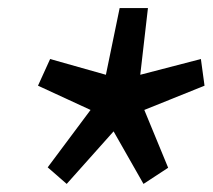

<svg xmlns="http://www.w3.org/2000/svg" viewBox="-20 -750 526 475"><path d="M145 -295 98 -336 204 -478 74 -538 104 -604 242 -565 276 -730H346L327 -565L477 -604L486 -538L337 -478L396 -335L335 -295L261 -425Z"/></svg>

Font: Georama Extra Expanded SemiBold
Style: Italic
Weight: 600
Width: 8
Italic angle: -9°
Designer: Jean-Baptiste Levee
Foundry: Production Type
Version: Version 1.000